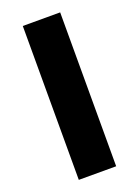

<svg xmlns="http://www.w3.org/2000/svg" viewBox="-131 -725 565 782"><g transform="rotate(-20 152.0 -333.5)"><path d="M71 0V-667H233V0Z"/></g></svg>

Font: Maven Pro
Style: Bold
Weight: 700
Designer: Joe Prince
Foundry: Joe Prince
Version: Version 2.103